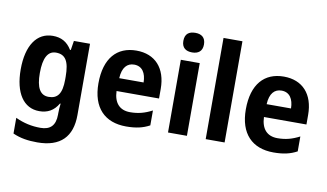

<svg xmlns="http://www.w3.org/2000/svg" viewBox="-93 -970 2419 1420"><g transform="rotate(10 1116.5 -260.5)"><path d="M234 -556C114 -556 42 -451 42 -271C42 -94 112 10 230 10C291 10 338 -14 372 -72H377C374 -51 372 -22 372 0V11C372 93 334 130 260 130C195 130 134 117 72 88V206C128 231 185 240 256 240C430 240 514 152 514 -10V-546H393L382 -476H376C342 -532 296 -556 234 -556ZM278 -438C349 -438 379 -391 379 -274V-253C379 -147 347 -106 280 -106C216 -106 186 -159 186 -269C186 -382 217 -438 278 -438Z M862 -556C716 -556 626 -458 626 -269C626 -86 722 10 882 10C956 10 1008 -2 1058 -29V-141C1002 -112 954 -99 893 -99C814 -99 771 -148 768 -236H1087V-308C1087 -464 1002 -556 862 -556ZM863 -451C924 -451 953 -403 954 -333H771C775 -415 811 -451 863 -451Z M1268 -761C1221 -761 1190 -741 1190 -687C1190 -635 1222 -614 1268 -614C1313 -614 1345 -635 1345 -687C1345 -740 1313 -761 1268 -761ZM1338 -546H1196V0H1338Z M1621 0V-760H1479V0Z M1969 -556C1823 -556 1733 -458 1733 -269C1733 -86 1829 10 1989 10C2063 10 2115 -2 2165 -29V-141C2109 -112 2061 -99 2000 -99C1921 -99 1878 -148 1875 -236H2194V-308C2194 -464 2109 -556 1969 -556ZM1970 -451C2031 -451 2060 -403 2061 -333H1878C1882 -415 1918 -451 1970 -451Z"/></g></svg>

Font: Noto Sans Myanmar SemiCondensed
Style: Bold
Weight: 700
Width: 4
Designer: Monotype Design Team
Foundry: Monotype Imaging Inc.
Version: Version 2.107